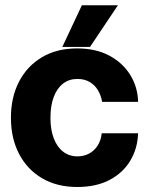

<svg xmlns="http://www.w3.org/2000/svg" viewBox="-20 -709 571 736"><path d="M276.2 7.8Q198.4 7.8 141.4 -25.7Q84.3 -59.2 53.1 -119.1Q21.9 -179.1 21.9 -257.4Q21.9 -336.1 52.9 -395.9Q83.9 -455.7 140.8 -489.6Q197.7 -523.4 275.4 -523.4Q347.9 -523.4 399.8 -495.4Q451.6 -467.3 479.8 -420.9Q508.1 -374.6 509.4 -318.6H371.5Q367.1 -344.4 354.8 -364.2Q342.5 -384 322.9 -395.2Q303.2 -406.4 276.6 -406.4Q245 -406.4 221.9 -388.7Q198.7 -370.9 186.1 -337.6Q173.4 -304.4 173.4 -257.4Q173.4 -211.1 186.3 -178.1Q199.1 -145 222.4 -127.3Q245.6 -109.6 277 -109.6Q301.5 -109.6 321.5 -120.3Q341.5 -131 354.3 -150.9Q367.1 -170.9 369.9 -198.2H509.4Q507.4 -139.6 479.4 -93Q451.5 -46.3 400 -19.2Q348.5 7.8 276.2 7.8ZM218.9 -529.1 293.8 -688.7H432L325 -529.1Z"/></svg>

Font: Inter Display V
Style: Regular
Weight: 400
Designer: Rasmus Andersson
Foundry: rsms
Version: Version 3.015;git-src